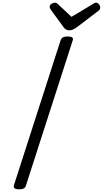

<svg xmlns="http://www.w3.org/2000/svg" viewBox="-20 -1403 770 1437"><path d="M124 14Q101 14 90.5 7Q80 0 84 -16L434 -1103Q439 -1117 451.5 -1123.5Q464 -1130 486 -1130Q510 -1130 520 -1123Q530 -1116 524 -1100L174 -14Q170 0 158 7Q146 14 124 14ZM699 -1383Q711 -1383 720.5 -1371Q730 -1359 730 -1348Q730 -1339 727 -1333.5Q724 -1328 719 -1324L554 -1198Q538 -1187 525 -1181.5Q512 -1176 496 -1176Q483 -1176 472.5 -1183Q462 -1190 454 -1202L359 -1332Q354 -1340 353 -1345Q352 -1350 352 -1354Q352 -1367 366.5 -1375Q381 -1383 390 -1383Q401 -1383 406.5 -1378.5Q412 -1374 418 -1368L515 -1277L669 -1369Q676 -1373 683.5 -1378Q691 -1383 699 -1383Z"/></svg>

Font: Playwrite CU
Style: Regular
Weight: 400
Designer: Veronika Burian, José Scaglione
Foundry: TypeTogether
Version: Version 1.002